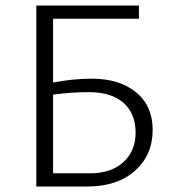

<svg xmlns="http://www.w3.org/2000/svg" viewBox="-20 -678 624 698"><path d="M314 -392Q414 -392 474.5 -342.5Q535 -293 535 -206Q535 -114 470.5 -57Q406 0 298 0H112V-658H485V-610H173V-378Q246 -392 314 -392ZM307 -48Q384 -48 428.5 -88.5Q473 -129 473 -196Q473 -265 429 -304Q385 -343 304 -343Q239 -343 173 -334V-48Z"/></svg>

Font: EauTestSC Semilight
Style: Regular
Weight: 300
Designer: Christian Thalmann (Catharsis Fonts)
Version: Version 0.001;PS 000.001;hotconv 1.0.88;makeotf.lib2.5.64775